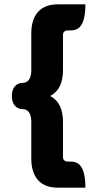

<svg xmlns="http://www.w3.org/2000/svg" viewBox="-20 -746 451 890"><path d="M125 -12V-183Q125 -210 114.5 -225Q104 -240 86 -240Q63 -240 49 -256Q35 -272 35 -301Q35 -330 49 -346Q63 -362 86 -362Q104 -362 114.5 -377Q125 -392 125 -419V-590Q125 -656 156.5 -691Q188 -726 249 -726H376Q376 -667 360.5 -636Q345 -605 307 -605H293Q284 -605 278 -599.5Q272 -594 272 -585V-422Q272 -379 258.5 -349Q245 -319 213 -301Q245 -283 258.5 -253Q272 -223 272 -180V-17Q272 -8 278 -2.5Q284 3 293 3H307Q345 3 360.5 34Q376 65 376 124H249Q188 124 156.5 89Q125 54 125 -12Z"/></svg>

Font: K2D ExtraBold
Style: Regular
Weight: 800
Designer: Katatrad Aksorn Co.,Ltd.
Foundry: Cadson Demak Co.,Ltd.
Version: Version 1.000; ttfautohint (v1.6)